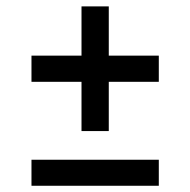

<svg xmlns="http://www.w3.org/2000/svg" viewBox="-20 -596 610 616"><path d="M241.5 -175.5V-333.5H81V-417.5H241.5V-575.5H329V-417.5H489.5V-333.5H329V-175.5ZM81 0V-83.5H489.5V0Z"/></svg>

Font: Encode Sans Expanded Medium
Style: Regular
Weight: 500
Width: 7
Designer: Multiple Designers
Foundry: Impallari Type
Version: Version 3.000; ttfautohint (v1.8.3) -l 8 -r 50 -G 200 -x 14 